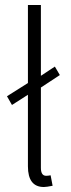

<svg xmlns="http://www.w3.org/2000/svg" viewBox="-20 -738 283 770"><path d="M165 -33Q173 -33 183 -35L191 7Q166 12 156 12Q92 12 92 -71V-358L28 -317L8 -352L92 -405V-718H144V-434L200 -471L220 -437L144 -387V-65Q144 -33 165 -33Z"/></svg>

Font: Assistant Light
Style: Regular
Weight: 300
Designer: Hebrew By Ben Nathan, Latin by Paul Hunt
Version: Version 2.001;PS 002.001;hotconv 1.0.88;makeotf.lib2.5.64775